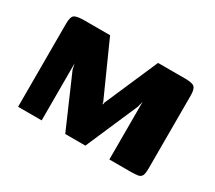

<svg xmlns="http://www.w3.org/2000/svg" viewBox="-93 -639 916 818"><g transform="rotate(30 364.5 -230.0)"><path d="M58 0V-409Q58 -443 70 -451.5Q82 -460 120 -460H245L362 -199L364 -189L366 -190L368 -200L481 -460H614Q650 -460 660.5 -450Q671 -440 671 -409V-51Q671 -26 666 -15.5Q661 -5 648 -2.5Q635 0 610 0H507V-284L500 -256L389 0H290L180 -253L174 -281V0Z"/></g></svg>

Font: Genos Thin
Style: Bold
Weight: 700
Version: Version 1.010